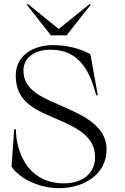

<svg xmlns="http://www.w3.org/2000/svg" viewBox="-20 -964 650 1000"><path d="M40 -96C85 -30 189 16 287 16C413 16 537 -52 535 -190C533 -301 428 -356 322 -403C210 -453 102 -488 102 -597C102 -658 153 -704 240 -705C320 -706 379 -676 423 -611C447 -574 466 -527 481 -467L489 -469L451 -682C393 -713 327 -729 256 -729C155 -729 62 -677 62 -570C62 -429 170 -390 278 -343C380 -299 479 -252 475 -140C472 -52 399 -9 313 -9C217 -9 148 -53 108 -121C80 -168 63 -227 63 -290L54 -291ZM245 -780H327L452 -939L448 -944L286 -813L124 -944L120 -939Z"/></svg>

Font: Sinistre
Style: Regular
Weight: 400
Designer: Jules Durand
Foundry: Collletttivo
Version: Version 69.420;Glyphs 3.2 (3217)